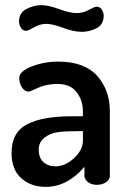

<svg xmlns="http://www.w3.org/2000/svg" viewBox="-20 -720 500 748"><path d="M25 -124Q25 -204 85 -235.5Q145 -267 259 -267H303V-285Q303 -329 278.5 -361Q254 -393 204 -393Q161 -393 128.5 -378Q96 -363 93 -363Q76 -363 65.5 -379.5Q55 -396 55 -416Q55 -442 103.5 -461Q152 -480 206 -480Q309 -480 358.5 -424.5Q408 -369 408 -286V-35Q408 -21 393.5 -10.5Q379 0 357 0Q337 0 323 -10.5Q309 -21 309 -35V-70Q242 8 158 8Q100 8 62.5 -26Q25 -60 25 -124ZM54 -636Q54 -670 83 -685Q112 -700 141 -700Q169 -700 210.5 -684.5Q252 -669 279 -669Q303 -669 326 -681.5Q349 -694 356 -694Q370 -694 377 -682Q384 -670 384 -660Q384 -624 356 -610Q328 -596 299 -596Q267 -596 226 -611.5Q185 -627 160 -627Q136 -627 112.5 -613.5Q89 -600 82 -600Q68 -600 61 -612.5Q54 -625 54 -636ZM131 -137Q131 -105 149 -88.5Q167 -72 196 -72Q234 -72 268.5 -104Q303 -136 303 -172V-209H278Q233 -209 204.5 -205Q176 -201 153.5 -184Q131 -167 131 -137Z"/></svg>

Font: TerminalDosisSemiBold
Style: Bold
Weight: 600
Designer: EdgarTolentino, PabloImpallari, IginoMarini
Foundry: EdgarTolentino, PabloImpallari, IginoMarini
Version: Version 1.006